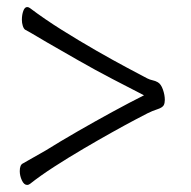

<svg xmlns="http://www.w3.org/2000/svg" viewBox="-20 -511 540 544"><path d="M388 -241Q347 -262 298 -287.5Q249 -313 201 -340.5Q153 -368 113 -391Q99 -399 82.5 -409Q66 -419 51 -427Q47 -430 44.5 -438Q42 -446 42 -455Q42 -469 46 -480Q50 -491 57 -491Q61 -491 65 -488Q106 -457 155.5 -426Q205 -395 253 -367.5Q301 -340 339.5 -319.5Q378 -299 397 -289Q405 -285 412.5 -283.5Q420 -282 427 -278Q436 -273 441.5 -257.5Q447 -242 447 -228Q447 -219 444 -213Q440 -206 426 -201.5Q412 -197 398 -190Q390 -186 362.5 -171.5Q335 -157 296.5 -135.5Q258 -114 215.5 -89Q173 -64 133.5 -38.5Q94 -13 65 10Q61 13 57 13Q48 13 42 0Q36 -13 36 -26Q36 -44 45 -48Q79 -67 110 -85Q150 -110 199.5 -138.5Q249 -167 298.5 -194Q348 -221 388 -241Z"/></svg>

Font: Moon Stars Kai HW Light
Style: Regular
Weight: 300
Designer: GuiWonder
Version: Version 1.101